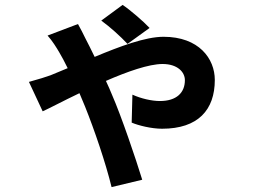

<svg xmlns="http://www.w3.org/2000/svg" viewBox="-20 -680 1040 783"><path d="M590 -566C566 -592 509 -641 480 -660L393 -596C429 -570 471 -532 500 -501ZM174 -535C193 -514 211 -485 222 -466C232 -449 244 -427 256 -402C232 -392 208 -382 186 -373C173 -368 135 -356 98 -346L154 -226C181 -238 237 -268 304 -300C312 -281 320 -262 327 -245C364 -153 411 -16 435 83L560 53C533 -35 475 -206 437 -293C430 -310 422 -329 412 -350C499 -388 587 -419 643 -419C704 -419 734 -386 734 -353C734 -302 700 -268 632 -268C599 -268 555 -278 520 -294L517 -180C545 -168 598 -155 641 -155C788 -155 856 -232 856 -354C856 -441 791 -530 647 -530C573 -530 469 -491 366 -448C352 -478 338 -504 328 -524C321 -539 308 -564 298 -582Z"/></svg>

Font: Source Han Sans Old Style Bold
Style: Regular
Weight: 700
Designer: Ryoko NISHIZUKA (kana & ideographs); Paul D. Hunt (Latin, Greek & Cyrillic); Wenlong ZHANG (bopomofo); Sandoll Communica
Foundry: Adobe Systems Incorporated
Version: Version 1.004;PS 1.004;hotconv 1.0.81;makeotf.lib2.5.63406